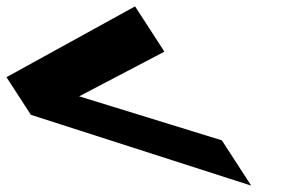

<svg xmlns="http://www.w3.org/2000/svg" viewBox="-268 -717 950 602"><path d="M-247.7 -475 -171.2 -357 519.6 -135 427.6 -277 -19.8 -415 247.5 -555 155.5 -697Z"/></svg>

Font: Hussar
Style: BdOpOblSeven
Weight: 700
Foundry: Cannot Into Space Fonts
Version: Version 2.00